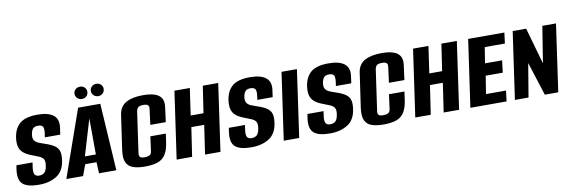

<svg xmlns="http://www.w3.org/2000/svg" viewBox="-49 -1013 4151 1393"><g transform="rotate(-10 2026.5 -316.5)"><path d="M151 6.4Q65.7 6.4 31.4 -24Q-2.8 -54.3 7.8 -130.8L12.5 -161.2H131.3L126 -124.7Q121 -89 130 -73.8Q138.9 -58.7 163.5 -58.7Q186 -58.7 201.4 -71.6Q216.7 -84.5 222.3 -123Q227 -154.8 217.3 -169.8Q207.7 -184.8 184.9 -194.2Q162.1 -203.7 124.8 -218Q93.1 -230.8 73.2 -248.5Q53.3 -266.3 46.4 -292.7Q39.5 -319 44.5 -357Q53.9 -425.2 95.3 -460.8Q136.8 -496.4 226.3 -496.4Q305.1 -496.4 342.5 -467Q379.8 -437.6 371.8 -378.8L364.4 -325H251L255 -351.9Q260 -388.8 251.7 -402.7Q243.3 -416.7 216.5 -416.7Q190.2 -416.7 178.4 -403.3Q166.5 -390 162 -360.4Q158.3 -332.3 169.1 -317.4Q179.9 -302.5 199.1 -294.8Q218.3 -287 239.2 -280.1Q286.3 -265.1 311.1 -248Q336 -231 343.4 -205.5Q350.9 -180 344.9 -139.4Q334.2 -60.5 280.8 -27.1Q227.4 6.4 151 6.4Z M352 0 525.8 -495H689.3L720.3 0H592.7L588.7 -82.3H505.6L475.3 0ZM513 -138.5H593.9L592.5 -404.1ZM565.1 -552.1Q544.8 -552.1 531.2 -565.5Q517.5 -578.8 517.5 -598Q517.5 -617.2 531.2 -630Q544.8 -642.9 565.1 -642.9Q585.3 -642.9 598.6 -630Q612 -617.2 612 -598Q612 -578.8 598.6 -565.5Q585.3 -552.1 565.1 -552.1ZM685.3 -552.1Q665 -552.1 651.4 -565.5Q637.7 -578.8 637.7 -598Q637.7 -617.2 651.4 -630Q665 -642.9 685.3 -642.9Q705.5 -642.9 718.9 -630Q732.2 -617.2 732.2 -598Q732.2 -578.8 718.9 -565.5Q705.5 -552.1 685.3 -552.1Z M931.3 10Q879 10 843.9 -1.9Q808.7 -13.9 793.9 -45.7Q779 -77.5 787.4 -137.5L824 -390.3Q832.6 -450.8 879.1 -476.7Q925.7 -502.7 1004 -502.7Q1055.2 -502.7 1089.1 -491.8Q1123 -480.9 1138.6 -456.2Q1154.1 -431.5 1148.5 -390.3L1134.1 -281.2H1020.1L1034.9 -395.1Q1037.5 -411.2 1032.4 -419.2Q1027.4 -427.3 1017.7 -429.9Q1008 -432.5 995.1 -432.5Q981.2 -432.5 970.2 -429.6Q959.2 -426.6 952.5 -418.6Q945.7 -410.5 943.1 -395.1L900 -93.5Q898.1 -78.1 902.3 -70Q906.5 -62 916.3 -59.4Q926.2 -56.8 939.1 -56.8Q953 -56.8 964 -59.4Q975 -62 982.6 -70Q990.2 -78.1 991.8 -93.5L1006 -199.5H1120L1111.3 -138.1Q1103.2 -80.6 1082.2 -48.1Q1061.2 -15.6 1024.5 -2.8Q987.7 10 931.3 10Z M1164.5 0 1235.5 -495H1348.9L1320.3 -297.3H1414.8L1444.4 -495H1558L1487.4 0H1373.7L1405.3 -213.5H1310.5L1278.5 0Z M1716 6.4Q1630.7 6.4 1596.4 -24Q1562.2 -54.3 1572.8 -130.8L1577.5 -161.2H1696.3L1691 -124.7Q1686 -89 1695 -73.8Q1703.9 -58.7 1728.5 -58.7Q1751 -58.7 1766.4 -71.6Q1781.7 -84.5 1787.3 -123Q1792 -154.8 1782.3 -169.8Q1772.7 -184.8 1749.9 -194.2Q1727.1 -203.7 1689.8 -218Q1658.1 -230.8 1638.2 -248.5Q1618.3 -266.3 1611.4 -292.7Q1604.5 -319 1609.5 -357Q1618.9 -425.2 1660.3 -460.8Q1701.8 -496.4 1791.3 -496.4Q1870.1 -496.4 1907.5 -467Q1944.8 -437.6 1936.8 -378.8L1929.4 -325H1816L1820 -351.9Q1825 -388.8 1816.7 -402.7Q1808.3 -416.7 1781.5 -416.7Q1755.2 -416.7 1743.4 -403.3Q1731.5 -390 1727 -360.4Q1723.3 -332.3 1734.1 -317.4Q1744.9 -302.5 1764.1 -294.8Q1783.3 -287 1804.2 -280.1Q1851.3 -265.1 1876.1 -248Q1901 -231 1908.4 -205.5Q1915.9 -180 1909.9 -139.4Q1899.2 -60.5 1845.8 -27.1Q1792.4 6.4 1716 6.4Z M1953.5 0 2024.5 -495H2137.9L2067.5 0Z M2295 6.4Q2209.7 6.4 2175.4 -24Q2141.2 -54.3 2151.8 -130.8L2156.5 -161.2H2275.3L2270 -124.7Q2265 -89 2274 -73.8Q2282.9 -58.7 2307.5 -58.7Q2330 -58.7 2345.4 -71.6Q2360.7 -84.5 2366.3 -123Q2371 -154.8 2361.3 -169.8Q2351.7 -184.8 2328.9 -194.2Q2306.1 -203.7 2268.8 -218Q2237.1 -230.8 2217.2 -248.5Q2197.3 -266.3 2190.4 -292.7Q2183.5 -319 2188.5 -357Q2197.9 -425.2 2239.3 -460.8Q2280.8 -496.4 2370.3 -496.4Q2449.1 -496.4 2486.5 -467Q2523.8 -437.6 2515.8 -378.8L2508.4 -325H2395L2399 -351.9Q2404 -388.8 2395.7 -402.7Q2387.3 -416.7 2360.5 -416.7Q2334.2 -416.7 2322.4 -403.3Q2310.5 -390 2306 -360.4Q2302.3 -332.3 2313.1 -317.4Q2323.9 -302.5 2343.1 -294.8Q2362.3 -287 2383.2 -280.1Q2430.3 -265.1 2455.1 -248Q2480 -231 2487.4 -205.5Q2494.9 -180 2488.9 -139.4Q2478.2 -60.5 2424.8 -27.1Q2371.4 6.4 2295 6.4Z M2689.3 10Q2637 10 2601.9 -1.9Q2566.7 -13.9 2551.9 -45.7Q2537 -77.5 2545.4 -137.5L2582 -390.3Q2590.6 -450.8 2637.1 -476.7Q2683.7 -502.7 2762 -502.7Q2813.2 -502.7 2847.1 -491.8Q2881 -480.9 2896.6 -456.2Q2912.1 -431.5 2906.5 -390.3L2892.1 -281.2H2778.1L2792.9 -395.1Q2795.5 -411.2 2790.4 -419.2Q2785.4 -427.3 2775.7 -429.9Q2766 -432.5 2753.1 -432.5Q2739.2 -432.5 2728.2 -429.6Q2717.2 -426.6 2710.5 -418.6Q2703.7 -410.5 2701.1 -395.1L2658 -93.5Q2656.1 -78.1 2660.3 -70Q2664.5 -62 2674.3 -59.4Q2684.2 -56.8 2697.1 -56.8Q2711 -56.8 2722 -59.4Q2733 -62 2740.6 -70Q2748.2 -78.1 2749.8 -93.5L2764 -199.5H2878L2869.3 -138.1Q2861.2 -80.6 2840.2 -48.1Q2819.2 -15.6 2782.5 -2.8Q2745.7 10 2689.3 10Z M2922.5 0 2993.5 -495H3106.9L3078.3 -297.3H3172.8L3202.4 -495H3316L3245.4 0H3131.7L3163.3 -213.5H3068.5L3036.5 0Z M3328.5 0 3399.5 -495H3666.2L3656 -415.6H3507.8L3489 -299.3H3614.9L3604.3 -210.1H3478.5L3457.5 -78.3H3605L3595.2 0Z M3656.5 0 3727.5 -495H3826.6L3903 -226.3L3945.9 -495H4046.6L3976 0H3877L3798.1 -246.8L3756.9 0Z"/></g></svg>

Font: Alumni Sans SC Thin
Style: Italic
Weight: 100
Italic angle: -8°
Designer: Robert E. Leuschke
Foundry: Robert E. Leuschke
Version: Version 1.016